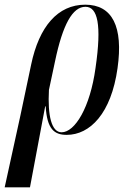

<svg xmlns="http://www.w3.org/2000/svg" viewBox="-62 -566 561 820"><path d="M-42 234H66L131 -112H133C139 -15 169 10 223 10C322 10 413 -81 440 -275C465 -452 418 -546 302 -546C185 -546 105 -453 71 -290L25 -72ZM201 -1C158 -1 141 -72 147 -182L173 -304C206 -462 248 -537 303 -537C355 -537 373 -461 346 -276C323 -107 258 -1 201 -1Z"/></svg>

Font: Noto Serif Display ExtraCondensed Medium
Style: Italic
Weight: 500
Width: 2
Italic angle: -12°
Designer: Monotype Design Team
Foundry: Monotype Imaging Inc.
Version: Version 2.009